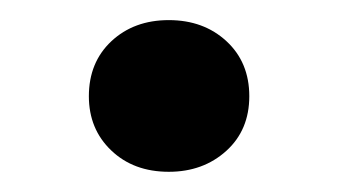

<svg xmlns="http://www.w3.org/2000/svg" viewBox="-20 -436 341 191"><path d="M68.4 -340.3Q68.4 -374 90.8 -395Q113.3 -416 147.9 -416Q182.6 -416 205.3 -395Q228 -374 228 -340.3Q228 -306.6 205.1 -285.9Q182.1 -265.1 147.9 -265.1Q112.8 -265.1 90.6 -286.4Q68.4 -307.6 68.4 -340.3Z"/></svg>

Font: Vazir
Style: Bold
Weight: 700
Designer: Saber Rastikerdar
Foundry: Saber Rastikerdar
Version: Version 30.0.0